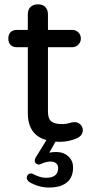

<svg xmlns="http://www.w3.org/2000/svg" viewBox="-20 -629 413 866"><path d="M353.5 -42Q353.5 -19.5 330.1 -6.8Q292 10.7 249 10.7Q236.3 10.7 230.5 9.8L202.1 59.6Q216.8 56.6 233.4 56.6Q266.6 56.6 288.1 76.2Q309.6 95.7 309.6 126Q309.6 170.9 281.7 193.8Q253.9 216.8 200.2 216.8Q154.3 216.8 111.3 191.4Q100.6 181.6 100.6 173.8Q100.6 165 106 159.2Q111.3 153.3 120.1 153.3Q124 153.3 129.9 156.2Q161.1 172.9 187.5 172.9Q242.2 172.9 242.2 128.9Q242.2 115.2 232.9 107.4Q223.6 99.6 208 99.6Q188.5 99.6 165 110.4Q159.2 113.3 155.3 113.3Q148.4 113.3 142.6 108.4Q136.7 103.5 136.7 96.7Q136.7 88.9 140.6 82L189.5 2.9Q105.5 -20.5 105.5 -119.1V-416H56.6Q38.1 -416 27.8 -426.3Q17.6 -436.5 17.6 -455.1Q17.6 -473.6 27.8 -483.9Q38.1 -494.1 56.6 -494.1H105.5V-563.5Q105.5 -585.9 117.7 -597.7Q129.9 -609.4 151.4 -609.4Q172.9 -609.4 184.6 -597.2Q196.3 -585 196.3 -563.5V-494.1H305.7Q322.3 -494.1 333.5 -482.9Q344.7 -471.7 344.7 -455.1Q344.7 -439.5 333.5 -427.7Q322.3 -416 305.7 -416H196.3V-127Q196.3 -92.8 211.9 -81.1Q227.5 -69.3 258.8 -69.3Q279.3 -69.3 297.9 -75.2Q299.8 -75.2 300.8 -76.2Q310.5 -78.1 317.4 -78.1Q332 -78.1 342.8 -67.4Q353.5 -56.6 353.5 -42Z"/></svg>

Font: FakePearl
Style: Regular
Weight: 400
Version: Version 1.2